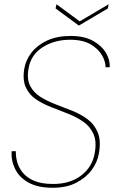

<svg xmlns="http://www.w3.org/2000/svg" viewBox="-20 -881 568 908"><path d="M229 7Q159 7 115 -17.5Q71 -42 51.5 -82Q32 -122 35 -166H55Q54 -144 60.5 -117.5Q67 -91 86 -66.5Q105 -42 140 -26.5Q175 -11 232 -11Q312 -11 364.5 -51.5Q417 -92 428 -157Q438 -212 422 -247.5Q406 -283 374.5 -305Q343 -327 302.5 -343Q262 -359 222 -374.5Q182 -390 150 -411.5Q118 -433 102 -468Q86 -503 95 -557Q102 -598 129.5 -633Q157 -668 203.5 -689.5Q250 -711 314 -711Q378 -711 419.5 -688Q461 -665 481 -631Q501 -597 499 -563H479Q480 -588 463 -618.5Q446 -649 409 -671Q372 -693 311 -693Q237 -693 181.5 -657.5Q126 -622 115 -557Q106 -507 122.5 -475Q139 -443 171 -423Q203 -403 243.5 -387.5Q284 -372 324 -356Q364 -340 395.5 -316Q427 -292 442.5 -254Q458 -216 448 -157Q441 -114 413.5 -77Q386 -40 340 -16.5Q294 7 229 7ZM357 -780 494 -861 490 -841 353 -760 243 -841 247 -861Z"/></svg>

Font: Poppins Variable
Style: Italic
Weight: 100
Italic angle: -10°
Designer: Jonny Pinhorn
Foundry: Indian Type Foundry
Version: Version 6.000